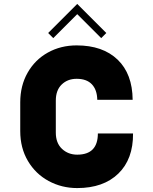

<svg xmlns="http://www.w3.org/2000/svg" viewBox="-20 -942 780 977"><path d="M657 -263Q658 -132 582 -58.5Q506 15 373 15Q294 15 227.5 -21Q161 -57 122 -123Q83 -189 83 -275V-421Q83 -506 120.5 -572Q158 -638 223.5 -674.5Q289 -711 370 -711Q503 -711 578.5 -638.5Q654 -566 655 -434H475Q474 -485 447.5 -513Q421 -541 370 -541Q324 -541 294 -512Q264 -483 264 -430V-267Q264 -214 295.5 -184.5Q327 -155 373 -155Q478 -155 478 -263ZM225 -774 373 -922 521 -774 495 -748 373 -870 251 -748Z"/></svg>

Font: Major Mono Display
Style: Regular
Weight: 400
Designer: Emre Parlak
Foundry: Emre Parlak
Version: Version 2.000; ttfautohint (v1.8) -l 8 -r 50 -G 200 -x 14 -D